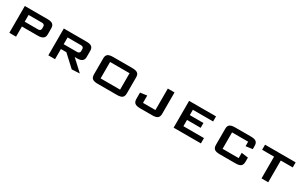

<svg xmlns="http://www.w3.org/2000/svg" viewBox="167 -1578 4234 2725"><g transform="rotate(30 2284.0 -216.0)"><path d="M227.1 -166.5V0H117.2V-439.5H487.3Q549.3 -439.5 575 -418.7Q600.6 -397.9 600.6 -351.1V-250.5Q600.6 -166.5 489.3 -166.5ZM227.1 -356.4V-245.6H450.7Q467.3 -245.6 479 -255.9Q490.7 -266.1 490.7 -281.2V-320.8Q490.7 -335.9 479 -346.2Q467.3 -356.4 450.7 -356.4Z M1092.3 -166.5 1272.5 0 1143.6 6.8 955.6 -166.5H866.2V0H756.3V-439.5H1126.5Q1188.5 -439.5 1214.1 -418.7Q1239.7 -397.9 1239.7 -351.1V-250.5Q1239.7 -166.5 1135.3 -166.5ZM866.2 -356.4V-245.6H1089.8Q1106.4 -245.6 1118.2 -255.9Q1129.9 -266.1 1129.9 -281.2V-320.8Q1129.9 -335.9 1118.2 -346.2Q1106.4 -356.4 1089.8 -356.4Z M1991.7 -89.8Q1991.7 -41.5 1966.6 -20.8Q1941.4 0 1878.9 0H1565.4Q1502.9 0 1477.8 -20.8Q1452.6 -41.5 1452.6 -89.8V-353.5Q1452.6 -399.4 1478.3 -419.4Q1503.9 -439.5 1565.4 -439.5H1878.9Q1940.4 -439.5 1966.1 -419.4Q1991.7 -399.4 1991.7 -353.5ZM1881.8 -356.4H1562.5V-87.4H1881.8Z M2570.8 -439.5V-89.8Q2570.8 -41.5 2545.4 -20.8Q2520 0 2456.5 0H2261.7Q2198.2 0 2172.9 -21.2Q2147.5 -42.5 2147.5 -92.3V-192.4L2257.3 -208V-87.4H2460.9V-439.5Z M3256.8 0H2809.6V-439.5H3251V-356.4H2919.4V-269H3143.1V-189.9H2919.4V-87.4H3256.8Z M3935.1 -159.2V-91.8Q3935.1 -42.5 3909.7 -21.2Q3884.3 0 3821.8 0H3564.9Q3502.4 0 3477.1 -20.8Q3451.7 -41.5 3451.7 -89.8V-353.5Q3451.7 -399.4 3477.3 -419.4Q3502.9 -439.5 3564.9 -439.5H3821.8Q3883.8 -439.5 3909.4 -418.7Q3935.1 -397.9 3935.1 -351.1V-297.9L3825.2 -282.7V-356.4H3561.5V-87.4H3825.2V-174.3Z M4359.9 0H4250V-356.4H4054.2V-439.5H4555.7V-356.4H4359.9Z"/></g></svg>

Font: Squarish Sans CT
Style: RegularSC
Weight: 400
Version: Version 0.9